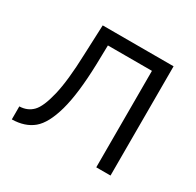

<svg xmlns="http://www.w3.org/2000/svg" viewBox="-120 -655 809 793"><g transform="rotate(30 284.5 -259.0)"><path d="M25 3V-59Q63 -60 87.5 -85Q112 -110 129 -181.5Q146 -253 150 -376L156 -521H494V0H426V-460H216L214 -370Q210 -227 187 -144.5Q164 -62 125.5 -30Q87 2 25 3Z"/></g></svg>

Font: Raleway-v4020
Style: Regular
Weight: 400
Designer: Matt McInerney, Pablo Impallari, Rodrigo Fuenzalida
Foundry: Matt McInerney, Pablo Impallari, Rodrigo Fuenzalida
Version: Version 4.020;PS 004.020;hotconv 1.0.88;makeotf.lib2.5.64775